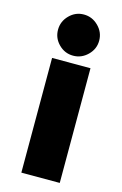

<svg xmlns="http://www.w3.org/2000/svg" viewBox="-120 -835 567 889"><g transform="rotate(15 163.5 -391.0)"><path d="M267.1 -683.1Q267.1 -643.1 237.5 -614Q208 -585 168 -585Q127.9 -585 98.9 -614Q69.8 -643.1 69.8 -683.1Q69.8 -723.6 98.9 -752.9Q127.9 -782.2 168 -782.2Q208 -782.2 237.5 -752.9Q267.1 -723.6 267.1 -683.1ZM261.2 0H77.1V-549.8H261.2Z"/></g></svg>

Font: Stilu Bold
Style: Regular
Weight: 700
Designer: Genilson Lima Santos
Foundry: Genilson Lima Santos
Version: Version 1.200;PS 001.200;hotconv 1.0.88;makeotf.lib2.5.64775